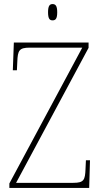

<svg xmlns="http://www.w3.org/2000/svg" viewBox="-20 -923 499 943"><path d="M238 -823C253 -823 261 -831 261 -863C261 -894 253 -903 238 -903C224 -903 216 -894 216 -863C216 -831 224 -823 238 -823ZM26 0H418L422 -136H402L400 -93C398 -39 392 -25 340 -25H59L415 -688V-714H48L43 -578H63L65 -620C67 -675 74 -689 126 -689H384L26 -22Z"/></svg>

Font: Noto Serif Tamil SemiCondensed Thin
Style: Regular
Weight: 100
Width: 4
Designer: Indian Type Foundry, Tom Grace, and the Monotype Design Team
Foundry: Monotype Imaging Inc.
Version: Version 2.004